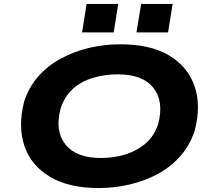

<svg xmlns="http://www.w3.org/2000/svg" viewBox="-20 -940 1074 971"><path d="M478 11Q329 11 233.5 -45.5Q138 -102 104 -200.5Q70 -299 102 -426Q126 -500 174.5 -554.5Q223 -609 289 -644.5Q355 -680 431.5 -698Q508 -716 589 -716Q740 -716 834.5 -660Q929 -604 963.5 -505.5Q998 -407 965 -281Q941 -206 892.5 -151Q844 -96 778.5 -60.5Q713 -25 635.5 -7Q558 11 478 11ZM490 -141Q559 -141 617.5 -160Q676 -179 718.5 -216.5Q761 -254 780 -313Q810 -427 756 -495.5Q702 -564 577 -564Q508 -564 449 -546Q390 -528 348.5 -490.5Q307 -453 287 -393Q256 -279 310.5 -210Q365 -141 490 -141ZM670 -776 694 -920H853L830 -776ZM395 -776 418 -920H578L555 -776Z"/></svg>

Font: Nunito Sans 7pt Expanded ExtraBold
Style: Italic
Weight: 800
Width: 7
Italic angle: -9°
Designer: Vernon Adams
Foundry: Vernon Adams
Version: Version 3.101;gftools[0.9.27]